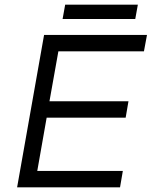

<svg xmlns="http://www.w3.org/2000/svg" viewBox="-20 -799 647 819"><path d="M258 -779H568L557 -718H247ZM607 -650 594 -580H229L191 -367H528L516 -297H179L139 -70H504L492 0H53L168 -650Z"/></svg>

Font: Overused Grotesk
Style: Italic
Weight: 400
Italic angle: -10°
Version: Version 0.003